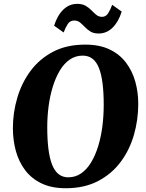

<svg xmlns="http://www.w3.org/2000/svg" viewBox="-20 -990 776 1020"><path d="M329 10Q254 10 200.5 -15.8Q147 -41.5 113.5 -86Q80 -130.5 64.2 -188Q48.5 -245.5 48.5 -309.5Q48.5 -391.5 71.8 -470.5Q95 -549.5 142.2 -613.2Q189.5 -677 261.8 -715Q334 -753 433 -753Q508.5 -753 562 -727.5Q615.5 -702 649.2 -657.5Q683 -613 698.8 -556.2Q714.5 -499.5 714.5 -437.5Q714.5 -353.5 691.5 -273.5Q668.5 -193.5 621 -129.8Q573.5 -66 500.8 -28Q428 10 329 10ZM342.5 -48Q381 -48 411.2 -69Q441.5 -90 464 -127.2Q486.5 -164.5 501.5 -213.2Q516.5 -262 523.8 -318.2Q531 -374.5 531 -433.5Q531 -497 525 -545.5Q519 -594 506.2 -627.2Q493.5 -660.5 472 -677.5Q450.5 -694.5 419 -694.5Q381 -694.5 350.5 -673.5Q320 -652.5 297.8 -615.2Q275.5 -578 260.5 -529.5Q245.5 -481 238.2 -425.8Q231 -370.5 231 -313.5Q231 -249 237.2 -199.2Q243.5 -149.5 256.5 -116Q269.5 -82.5 291 -65.2Q312.5 -48 342.5 -48ZM504 -812Q477.5 -812 460.5 -822.5Q443.5 -833 430.8 -846.5Q418 -860 405.2 -870.5Q392.5 -881 374.5 -881Q352 -881 340 -862.5Q328 -844 318 -817.5L267.5 -853.5Q284.5 -908 316.2 -938.8Q348 -969.5 390.5 -969.5Q417.5 -969.5 435 -959.2Q452.5 -949 465.5 -935.5Q478.5 -922 491.2 -911.5Q504 -901 520.5 -900.5Q542 -900 554.2 -919Q566.5 -938 576 -964.5L626.5 -928.5Q609.5 -874 578 -843Q546.5 -812 504 -812Z"/></svg>

Font: Merriweather 28pt Black
Style: Italic
Weight: 900
Italic angle: -7.8°
Version: Version 2.101